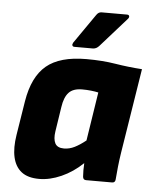

<svg xmlns="http://www.w3.org/2000/svg" viewBox="-52 -755 640 810"><g transform="rotate(5 268.0 -349.5)"><path d="M144 12Q96 12 69 -9Q42 -30 33 -69.5Q24 -109 33 -165L56 -309Q73 -414 130 -461.5Q187 -509 299 -509Q367 -509 422 -500Q477 -491 536 -487L479 -129Q474 -97 471 -68.5Q468 -40 466 -14Q465 0 452 0H342Q329 0 328 -14Q327 -27 327 -41.5Q327 -56 328 -71Q286 -31 237.5 -9.5Q189 12 144 12ZM237 -125Q260 -125 282 -136Q304 -147 329 -167L361 -373Q348 -376 330 -378Q312 -380 292 -380Q254 -380 235.5 -360Q217 -340 211 -298L195 -194Q190 -161 199.5 -143Q209 -125 237 -125ZM244 -556Q237 -556 235 -561Q233 -566 237 -573L323 -697Q332 -711 345 -711H453Q461 -711 462.5 -705.5Q464 -700 459 -694L349 -570Q337 -556 322 -556Z"/></g></svg>

Font: Sofia Sans Black
Style: Italic
Weight: 900
Italic angle: -9°
Version: Version 4.100-B